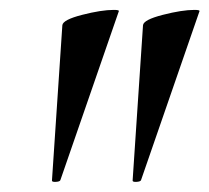

<svg xmlns="http://www.w3.org/2000/svg" viewBox="-20 -660 423 388"><path d="M210 -640Q222 -640 220 -637L102 -296Q101 -293 93 -292.5Q85 -292 85 -295L106 -609Q107 -620 146 -630Q185 -640 210 -640ZM373 -640Q385 -640 383 -637L265 -296Q264 -293 256 -292.5Q248 -292 248 -295L269 -609Q270 -620 309 -630Q348 -640 373 -640Z"/></svg>

Font: Cormorant Garamond
Style: Bold Italic
Weight: 700
Italic angle: -10°
Designer: Christian Thalmann (Catharsis Fonts)
Foundry: Catharsis Fonts
Version: Version 4.000